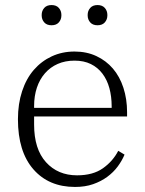

<svg xmlns="http://www.w3.org/2000/svg" viewBox="-20 -728 572 760"><path d="M277 12Q173 12 112 -58Q51 -128 51 -256Q51 -317 67.5 -367Q84 -417 114 -451.5Q144 -486 185 -505Q226 -524 275 -524Q323 -524 361.5 -506Q400 -488 427 -456.5Q454 -425 468.5 -380.5Q483 -336 483 -284V-267H115V-235Q115 -138 162 -86Q209 -34 285 -34Q348 -34 387.5 -62Q427 -90 448 -131L473 -116Q463 -92 446 -69Q429 -46 404.5 -28Q380 -10 348.5 1Q317 12 277 12ZM115 -301H422V-307Q422 -346 413 -379Q404 -412 385.5 -436.5Q367 -461 339.5 -474.5Q312 -488 275 -488Q238 -488 208.5 -475Q179 -462 158 -438Q137 -414 126 -381Q115 -348 115 -308ZM184 -628Q165 -628 155 -639.5Q145 -651 145 -667V-669Q145 -685 155 -696.5Q165 -708 184 -708Q203 -708 213 -696.5Q223 -685 223 -669V-667Q223 -651 213 -639.5Q203 -628 184 -628ZM366 -628Q347 -628 337 -639.5Q327 -651 327 -667V-669Q327 -685 337 -696.5Q347 -708 366 -708Q385 -708 395 -696.5Q405 -685 405 -669V-667Q405 -651 395 -639.5Q385 -628 366 -628Z"/></svg>

Font: IBM Plex Serif Light
Style: Regular
Weight: 300
Designer: Mike Abbink, Paul van der Laan, Pieter van Rosmalen
Foundry: Bold Monday
Version: Version 3.001